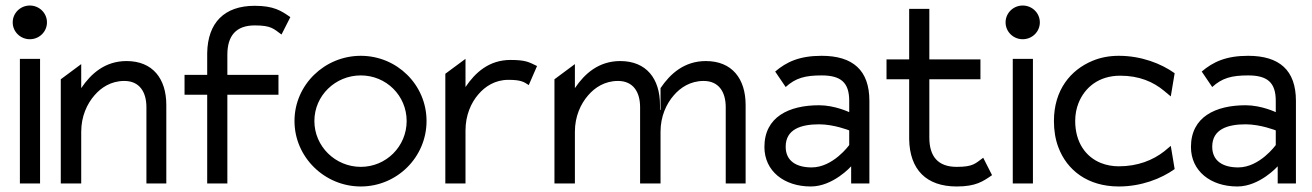

<svg xmlns="http://www.w3.org/2000/svg" viewBox="-20 -664 4750 695"><path d="M26 -583C26 -549 54 -522 88 -522C122 -522 150 -549 150 -583C150 -617 122 -644 88 -644C54 -644 26 -617 26 -583ZM52 0H125V-451H52Z M200 0H274V-187C274 -243 295 -288 322 -319C346 -347 382 -371 430 -371C485 -371 510 -331 510 -276V0H582V-284C582 -379 533 -443 438 -443C360 -443 309 -397 274 -345V-432L200 -377Z M648 -321H730V0H803V-321H988V-393H803V-466C803 -534 834 -572 902 -572C962 -572 970 -560 999 -539L1031 -602C998 -625 971 -643 902 -643C792 -643 732 -582 730 -472V-393H648Z M1046 -226C1046 -95 1155 11 1286 11C1417 11 1524 -95 1524 -226C1524 -357 1417 -462 1286 -462C1155 -462 1046 -357 1046 -226ZM1118 -226C1118 -318 1194 -391 1286 -391C1378 -391 1452 -318 1452 -226C1452 -134 1378 -60 1286 -60C1194 -60 1118 -134 1118 -226Z M1592 0H1665V-191C1665 -247 1685 -292 1712 -323C1736 -351 1772 -375 1820 -375C1865 -375 1876 -368 1894 -356L1924 -425C1896 -438 1886 -447 1828 -447C1750 -447 1700 -401 1665 -349V-451L1592 -397Z M1987 0H2061V-187C2061 -243 2082 -288 2109 -319C2133 -347 2169 -371 2217 -371C2272 -371 2297 -331 2297 -276V0H2369H2371V-187C2371 -243 2392 -288 2419 -319C2443 -347 2479 -371 2527 -371C2582 -371 2607 -331 2607 -276V0H2679V-284C2679 -379 2630 -443 2535 -443C2457 -443 2406 -397 2371 -345V-267L2369 -266V-284C2369 -379 2320 -443 2225 -443C2147 -443 2096 -397 2061 -345V-432L1987 -377Z M2747 -132C2747 -45 2818 11 2915 11C2996 11 3061 -62 3061 -62V0H3127V-299C3127 -410 3067 -462 2954 -462C2874 -462 2827 -440 2786 -405L2824 -349C2860 -382 2895 -391 2954 -391C3023 -391 3054 -366 3054 -299V-258C3054 -258 3002 -283 2945 -283C2836 -283 2747 -241 2747 -132ZM2824 -133C2824 -197 2881 -214 2945 -214C2999 -214 3054 -192 3054 -192V-139C3054 -139 2996 -58 2918 -58C2863 -58 2824 -81 2824 -133Z M3189 -377H3271V-160C3273 -50 3333 11 3443 11C3512 11 3538 -7 3571 -30L3539 -93C3510 -72 3503 -60 3443 -60C3375 -60 3344 -98 3344 -166V-377H3529V-449H3344V-632H3271V-449H3189Z M3620 -583C3620 -549 3648 -522 3682 -522C3716 -522 3744 -549 3744 -583C3744 -617 3716 -644 3682 -644C3648 -644 3620 -617 3620 -583ZM3646 0H3719V-451H3646Z M4035 -390C4103 -390 4154.1 -368.3 4194 -335L4218 -315L4232 -399C4183 -434 4111 -462 4030 -462C3995 -462 3964 -456 3935 -444C3855 -411 3795 -338 3795 -226C3795 -192 3800 -160 3811 -131C3842 -48 3917 11 4030 11C4111 11 4183 -17 4232 -52L4218 -136L4194 -116C4153 -84 4098 -62 4030 -62C4007 -62 3985 -66 3965 -74C3910 -96 3872 -149 3872 -226C3872 -249 3876 -271 3884 -291C3906.5 -347.2 3957 -390 4035 -390Z M4291 -132C4291 -45 4362 11 4459 11C4540 11 4605 -62 4605 -62V0H4671V-299C4671 -410 4611 -462 4498 -462C4418 -462 4371 -440 4330 -405L4368 -349C4404 -382 4439 -391 4498 -391C4567 -391 4598 -366 4598 -299V-258C4598 -258 4546 -283 4489 -283C4380 -283 4291 -241 4291 -132ZM4368 -133C4368 -197 4425 -214 4489 -214C4543 -214 4598 -192 4598 -192V-139C4598 -139 4540 -58 4462 -58C4407 -58 4368 -81 4368 -133Z"/></svg>

Font: Charger Sport
Style: Regular
Weight: 400
Designer: Jasper
Foundry: Cannot Into Space Fonts
Version: Version 1.1